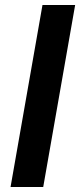

<svg xmlns="http://www.w3.org/2000/svg" viewBox="-20 -744 319 764"><path d="M22 0 149 -724H279L152 0Z"/></svg>

Font: Archivo SemiExpanded SemiBold
Style: Italic
Weight: 600
Width: 6
Italic angle: -10°
Designer: Hector Gatti
Foundry: Omnibus-Type
Version: Version 2.001